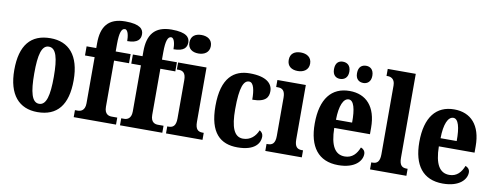

<svg xmlns="http://www.w3.org/2000/svg" viewBox="-64 -1094 3677 1430"><g transform="rotate(10 1774.5 -379.5)"><path d="M258 10C407 10 484 -82 484 -270C484 -458 399 -549 261 -549C113 -549 35 -458 35 -270C35 -82 120 10 258 10ZM260 -53C206 -53 186 -128 186 -270C186 -412 205 -485 259 -485C314 -485 334 -412 334 -270C334 -128 315 -53 260 -53Z M532 0H852V-53H810C789 -53 755 -60 755 -118V-467H868V-536H755V-591C755 -679 769 -712 794 -712C820 -712 826 -659 826 -627C907 -627 926 -659 926 -696C926 -732 903 -769 788 -769C658 -769 608 -697 608 -573V-536H535V-467H608V-118C608 -60 572 -53 554 -53H532Z M882 0H1202V-53H1160C1139 -53 1105 -60 1105 -118V-467H1218V-536H1105V-591C1105 -679 1119 -712 1144 -712C1170 -712 1176 -659 1176 -627C1257 -627 1276 -659 1276 -696C1276 -732 1253 -769 1138 -769C1008 -769 958 -697 958 -573V-536H885V-467H958V-118C958 -60 922 -53 904 -53H882Z M1364 -628C1408 -628 1446 -650 1446 -698C1446 -747 1408 -768 1364 -768C1318 -768 1284 -747 1284 -698C1284 -650 1318 -628 1364 -628ZM1230 0H1506V-53H1497C1464 -53 1442 -67 1442 -125V-536H1227V-483H1241C1272 -483 1295 -469 1295 -415V-125C1295 -68 1273 -53 1239 -53H1230Z M1771 10C1904 10 1940 -52 1940 -100C1940 -121 1929 -135 1913 -144C1894 -97 1856 -61 1801 -61C1733 -61 1706 -132 1706 -267C1706 -438 1733 -488 1773 -488C1808 -488 1819 -429 1819 -359C1923 -359 1941 -401 1941 -444C1941 -501 1895 -549 1768 -549C1650 -549 1557 -482 1557 -266C1557 -61 1643 10 1771 10Z M2115 -628C2159 -628 2197 -650 2197 -698C2197 -747 2159 -768 2115 -768C2069 -768 2035 -747 2035 -698C2035 -650 2069 -628 2115 -628ZM1981 0H2257V-53H2248C2215 -53 2193 -67 2193 -125V-536H1978V-483H1992C2023 -483 2046 -469 2046 -415V-125C2046 -68 2024 -53 1990 -53H1981Z M2612 -625C2639 -625 2669 -642 2669 -689C2669 -739 2639 -755 2612 -755C2581 -755 2553 -739 2553 -689C2553 -642 2581 -625 2612 -625ZM2435 -625C2465 -625 2495 -642 2495 -689C2495 -739 2465 -755 2435 -755C2406 -755 2379 -739 2379 -689C2379 -642 2406 -625 2435 -625ZM2533 10C2660 10 2711 -53 2711 -105C2711 -128 2696 -143 2678 -149C2659 -100 2627 -62 2570 -62C2497 -62 2459 -123 2457 -258H2727V-307C2727 -465 2649 -549 2523 -549C2387 -549 2308 -453 2308 -265C2308 -91 2382 10 2533 10ZM2581 -320H2459C2460 -427 2487 -486 2527 -486C2565 -486 2582 -423 2581 -320Z M2773 0H3048V-53H3040C3007 -53 2985 -67 2985 -125V-760H2773V-707H2783C2800 -707 2837 -700 2837 -646V-125C2837 -67 2814 -53 2783 -53H2773Z M3324 10C3451 10 3502 -53 3502 -105C3502 -128 3487 -143 3469 -149C3450 -100 3418 -62 3361 -62C3288 -62 3250 -123 3248 -258H3518V-307C3518 -465 3440 -549 3314 -549C3178 -549 3099 -453 3099 -265C3099 -91 3173 10 3324 10ZM3372 -320H3250C3251 -427 3278 -486 3318 -486C3356 -486 3373 -423 3372 -320Z"/></g></svg>

Font: Noto Serif Thai ExtraCondensed ExtraBold
Style: Regular
Weight: 800
Width: 2
Designer: Monotype Design Team
Foundry: Monotype Imaging Inc.
Version: Version 2.002